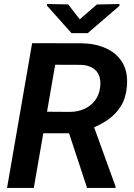

<svg xmlns="http://www.w3.org/2000/svg" viewBox="-20 -923 656 943"><path d="M137.7 -710.9 381.8 -710.4Q446.8 -709.5 499 -686.5Q551.3 -663.6 580.1 -617.7Q608.9 -571.8 603.5 -501Q599.1 -443.8 575 -403.8Q550.8 -363.8 511.7 -336.2Q472.7 -308.6 422.4 -289.6L377.4 -268.6H148.4L166.5 -374.5L325.2 -373.5Q362.8 -374 393.8 -387.9Q424.8 -401.9 445.6 -428Q466.3 -454.1 471.7 -492.7Q476.1 -526.9 466.6 -551.5Q457 -576.2 434.3 -589.6Q411.6 -603 377.9 -604.5L251 -605L146 0H14.6ZM407.7 0 302.7 -318.4 434.6 -318.8 547.4 -7.3V0ZM314.9 -901.4 371.6 -828.1 455.6 -900.9 566.4 -903.3 566.9 -894.5 411.1 -760.3H331.1L210.9 -895L210.4 -903.3Z"/></svg>

Font: Roboto SemiBold
Style: Italic
Weight: 600
Designer: Christian Robertson
Foundry: Google
Version: Version 3.009; 2024